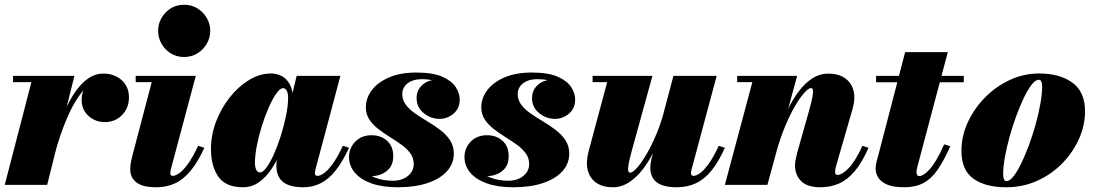

<svg xmlns="http://www.w3.org/2000/svg" viewBox="-20 -780 4620 810"><path d="M0 0 112.5 -433.5H35V-460H294L179 0ZM197 -133Q206.5 -175.5 220.5 -222Q234.5 -268.5 253.5 -312.2Q272.5 -356 297 -391.8Q321.5 -427.5 351.2 -448.5Q381 -469.5 416.5 -469.5Q462 -469.5 493 -442.2Q524 -415 524 -368.5Q524 -324.5 495 -294.8Q466 -265 422.5 -265Q381.5 -265 353 -291.2Q324.5 -317.5 324.5 -358.5Q324.5 -401 352.8 -426.8Q381 -452.5 424 -452.5Q467 -452.5 495 -431.2Q523 -410 523 -368.5L496.5 -369Q496.5 -406.5 474.2 -425.2Q452 -444 414 -444Q384.5 -444 358.2 -423.5Q332 -403 309.2 -369Q286.5 -335 268 -293.5Q249.5 -252 235.2 -210.2Q221 -168.5 212 -133Z M639.5 10Q581.5 10 555.5 -10.5Q529.5 -31 529.5 -64.5Q529.5 -83.5 532.5 -97.2Q535.5 -111 537.5 -119.5L620 -433.5H552.5V-460H806L701.5 -68.5Q700.5 -64.5 699.5 -59.5Q698.5 -54.5 698.5 -49.5Q698.5 -44 701 -41Q703.5 -38 709 -38Q719.5 -38 735.2 -48.5Q751 -59 771.5 -86.5Q792 -114 816 -165L842 -156.5Q815 -97 784.8 -60.2Q754.5 -23.5 719 -6.8Q683.5 10 639.5 10ZM756.5 -539.5Q725 -539.5 700.2 -555Q675.5 -570.5 661.2 -595.8Q647 -621 647 -650Q647 -679 661.2 -704Q675.5 -729 700.2 -744.5Q725 -760 756.5 -760Q788 -760 813 -744.5Q838 -729 852.5 -704Q867 -679 867 -650Q867 -621 852.5 -595.8Q838 -570.5 813 -555Q788 -539.5 756.5 -539.5Z M1005.5 10Q932 10 901 -34.8Q870 -79.5 870 -152.5Q870 -210 891.2 -266.2Q912.5 -322.5 948.8 -368.5Q985 -414.5 1030.2 -442.2Q1075.5 -470 1123.5 -470Q1148 -470 1169 -459Q1190 -448 1203 -423.2Q1216 -398.5 1216 -358.5Q1216 -343 1211 -310Q1206 -277 1195.5 -235.2Q1185 -193.5 1168.2 -150.5Q1151.5 -107.5 1128.2 -71.2Q1105 -35 1074.2 -12.5Q1043.5 10 1005.5 10ZM1077 -52.5Q1089.5 -52.5 1105.2 -74.5Q1121 -96.5 1136.8 -132.2Q1152.5 -168 1165.8 -210.5Q1179 -253 1187.2 -294.2Q1195.5 -335.5 1195.5 -368Q1195.5 -380 1193 -389Q1190.5 -398 1185.8 -403Q1181 -408 1174.5 -408Q1161.5 -408 1145.8 -385.8Q1130 -363.5 1114 -327.2Q1098 -291 1084.8 -248.8Q1071.5 -206.5 1063.5 -165.2Q1055.5 -124 1055.5 -92.5Q1055.5 -76 1060.8 -64.2Q1066 -52.5 1077 -52.5ZM1260.5 10Q1201 10 1173.5 -12.8Q1146 -35.5 1146 -81Q1146 -90.5 1146.8 -97.8Q1147.5 -105 1148.5 -110L1164.5 -183L1191.5 -264.5L1206 -353.5L1231.5 -460H1416L1310.5 -63.5Q1308.5 -56 1308.5 -49Q1308.5 -44.5 1311.2 -41.2Q1314 -38 1319.5 -38Q1329.5 -38 1345.5 -48.5Q1361.5 -59 1382 -86.5Q1402.5 -114 1426.5 -165L1452.5 -156.5Q1425 -97 1395.5 -60.2Q1366 -23.5 1332.5 -6.8Q1299 10 1260.5 10Z M1658 10Q1593.5 10 1547.5 -6.2Q1501.5 -22.5 1477 -51.5Q1452.5 -80.5 1452.5 -117.5Q1452.5 -155.5 1478.8 -182.5Q1505 -209.5 1547.5 -209.5Q1587 -209.5 1613 -186Q1639 -162.5 1639 -121.5Q1639 -80 1611.5 -58.5Q1584 -37 1546.5 -37Q1521 -37 1499.8 -49.8Q1478.5 -62.5 1466 -81Q1453.5 -99.5 1453.5 -117.5H1490.5Q1490.5 -88.5 1510.2 -65.8Q1530 -43 1563.5 -30.2Q1597 -17.5 1637.5 -17.5Q1663 -17.5 1682.8 -26.5Q1702.5 -35.5 1714 -51.5Q1725.5 -67.5 1725.5 -88Q1725.5 -113.5 1711 -133.2Q1696.5 -153 1673.5 -169.5Q1650.5 -186 1624.5 -202.2Q1598.5 -218.5 1575.5 -236.2Q1552.5 -254 1538 -276Q1523.5 -298 1523.5 -327Q1523.5 -366.5 1549 -400Q1574.5 -433.5 1622.2 -453.8Q1670 -474 1736.5 -474Q1805.5 -474 1845.5 -456.5Q1885.5 -439 1902.5 -412.8Q1919.5 -386.5 1919.5 -360.5Q1919.5 -322.5 1893.2 -300.5Q1867 -278.5 1834.5 -278.5Q1797.5 -278.5 1767.5 -302.8Q1737.5 -327 1737.5 -366.5Q1737.5 -399 1761.2 -421.2Q1785 -443.5 1824.5 -443.5Q1862 -443.5 1890.2 -420.8Q1918.5 -398 1918.5 -360.5H1886.5Q1886.5 -380 1871.8 -399.8Q1857 -419.5 1829.2 -432.8Q1801.5 -446 1761.5 -446Q1733.5 -446 1714.8 -437.5Q1696 -429 1686.5 -414.8Q1677 -400.5 1677 -383.5Q1677 -357.5 1692.8 -337.2Q1708.5 -317 1733.2 -300Q1758 -283 1785.8 -266.5Q1813.5 -250 1838.2 -231Q1863 -212 1878.8 -188Q1894.5 -164 1894.5 -132Q1894.5 -90 1866 -58Q1837.5 -26 1784.5 -8Q1731.5 10 1658 10Z M2145 10Q2080.5 10 2034.5 -6.2Q1988.5 -22.5 1964 -51.5Q1939.5 -80.5 1939.5 -117.5Q1939.5 -155.5 1965.8 -182.5Q1992 -209.5 2034.5 -209.5Q2074 -209.5 2100 -186Q2126 -162.5 2126 -121.5Q2126 -80 2098.5 -58.5Q2071 -37 2033.5 -37Q2008 -37 1986.8 -49.8Q1965.5 -62.5 1953 -81Q1940.5 -99.5 1940.5 -117.5H1977.5Q1977.5 -88.5 1997.2 -65.8Q2017 -43 2050.5 -30.2Q2084 -17.5 2124.5 -17.5Q2150 -17.5 2169.8 -26.5Q2189.5 -35.5 2201 -51.5Q2212.5 -67.5 2212.5 -88Q2212.5 -113.5 2198 -133.2Q2183.5 -153 2160.5 -169.5Q2137.5 -186 2111.5 -202.2Q2085.5 -218.5 2062.5 -236.2Q2039.5 -254 2025 -276Q2010.5 -298 2010.5 -327Q2010.5 -366.5 2036 -400Q2061.5 -433.5 2109.2 -453.8Q2157 -474 2223.5 -474Q2292.5 -474 2332.5 -456.5Q2372.5 -439 2389.5 -412.8Q2406.5 -386.5 2406.5 -360.5Q2406.5 -322.5 2380.2 -300.5Q2354 -278.5 2321.5 -278.5Q2284.5 -278.5 2254.5 -302.8Q2224.5 -327 2224.5 -366.5Q2224.5 -399 2248.2 -421.2Q2272 -443.5 2311.5 -443.5Q2349 -443.5 2377.2 -420.8Q2405.5 -398 2405.5 -360.5H2373.5Q2373.5 -380 2358.8 -399.8Q2344 -419.5 2316.2 -432.8Q2288.5 -446 2248.5 -446Q2220.5 -446 2201.8 -437.5Q2183 -429 2173.5 -414.8Q2164 -400.5 2164 -383.5Q2164 -357.5 2179.8 -337.2Q2195.5 -317 2220.2 -300Q2245 -283 2272.8 -266.5Q2300.5 -250 2325.2 -231Q2350 -212 2365.8 -188Q2381.5 -164 2381.5 -132Q2381.5 -90 2353 -58Q2324.5 -26 2271.5 -8Q2218.5 10 2145 10Z M2565 10Q2523 10 2495.8 -8.8Q2468.5 -27.5 2459.8 -61.2Q2451 -95 2463 -141L2541.5 -433.5H2480V-460H2732.5L2646 -146.5Q2635 -107 2631.8 -86.8Q2628.5 -66.5 2630.5 -59Q2632.5 -51.5 2638 -51.5Q2648.5 -51.5 2667 -71.8Q2685.5 -92 2707.2 -129Q2729 -166 2750 -216.2Q2771 -266.5 2786 -327H2806.5Q2794.5 -281 2777.8 -233.5Q2761 -186 2739.2 -142.5Q2717.5 -99 2690.8 -64.5Q2664 -30 2632.5 -10Q2601 10 2565 10ZM2836 10Q2778 10 2750.8 -10.8Q2723.5 -31.5 2723.5 -72Q2723.5 -81.5 2725 -91.5Q2726.5 -101.5 2728.5 -110L2821 -460H3003.5L2898.5 -68.5Q2897 -64 2896 -59.2Q2895 -54.5 2895 -50.5Q2895 -38 2905.5 -38Q2916 -38 2931.8 -48.5Q2947.5 -59 2968 -86.5Q2988.5 -114 3012.5 -165L3038 -156.5Q3011.5 -97 2981.5 -60.2Q2951.5 -23.5 2915.5 -6.8Q2879.5 10 2836 10Z M3441.5 10Q3385 10 3359.5 -16.2Q3334 -42.5 3334 -82Q3334 -93.5 3337 -109Q3340 -124.5 3343.5 -137L3393.5 -314Q3404.5 -353 3408 -373.5Q3411.5 -394 3409.2 -401.2Q3407 -408.5 3401.5 -408.5Q3391 -408.5 3372.8 -388.2Q3354.5 -368 3333 -331Q3311.5 -294 3290.8 -243.5Q3270 -193 3253.5 -133H3237Q3249 -178.5 3265.5 -226Q3282 -273.5 3303 -317Q3324 -360.5 3350 -395Q3376 -429.5 3407.2 -449.5Q3438.5 -469.5 3475 -469.5Q3516.5 -469.5 3544 -450.8Q3571.5 -432 3580.5 -398.2Q3589.5 -364.5 3576.5 -319.5L3506.5 -77Q3505.5 -73.5 3504.2 -67.2Q3503 -61 3503 -57Q3503 -48.5 3505.5 -45.2Q3508 -42 3513 -42Q3532.5 -42 3560.8 -71.2Q3589 -100.5 3618.5 -165L3644 -156.5Q3616.5 -93.5 3585.5 -57.2Q3554.5 -21 3519 -5.5Q3483.5 10 3441.5 10ZM3038 0 3154 -433.5H3090V-460H3343L3217.5 0Z M3794.5 10Q3748.5 10 3722.2 -1.5Q3696 -13 3685 -31Q3674 -49 3674 -68.5Q3674 -84 3679 -102Q3684 -120 3688 -135L3798.5 -560H3978.5L3851 -79.5Q3849.5 -74 3848 -67.5Q3846.5 -61 3846.5 -54Q3846.5 -37 3859 -37Q3865.5 -37 3876.2 -43.2Q3887 -49.5 3900.5 -64Q3914 -78.5 3929.8 -104.8Q3945.5 -131 3963 -171L3989 -163Q3962.5 -103 3936.2 -64.8Q3910 -26.5 3876.2 -8.2Q3842.5 10 3794.5 10ZM3676 -433V-460H4046V-433Z M4224.5 10Q4137.5 10 4086.8 -26Q4036 -62 4036 -144.5Q4036 -204.5 4062.2 -262.5Q4088.5 -320.5 4134 -367.2Q4179.5 -414 4238.8 -442Q4298 -470 4364 -470Q4451 -470 4504.2 -431.2Q4557.5 -392.5 4557.5 -310Q4557.5 -252 4532.5 -195.2Q4507.5 -138.5 4462.5 -92Q4417.5 -45.5 4356.8 -17.8Q4296 10 4224.5 10ZM4226.5 -16Q4240 -16 4256.2 -36.8Q4272.5 -57.5 4289.2 -92.5Q4306 -127.5 4321.8 -170.2Q4337.5 -213 4349.8 -257.8Q4362 -302.5 4369.2 -343.2Q4376.5 -384 4376.5 -413.5Q4376.5 -428 4373.2 -435.8Q4370 -443.5 4362 -443.5Q4348.5 -443.5 4332.2 -422.8Q4316 -402 4299.2 -367Q4282.5 -332 4266.8 -289.2Q4251 -246.5 4238.8 -201.8Q4226.5 -157 4219.2 -116.2Q4212 -75.5 4212 -46Q4212 -32 4215.2 -24Q4218.5 -16 4226.5 -16Z"/></svg>

Font: Bodoni Moda 9pt Black
Style: Italic
Weight: 900
Italic angle: -13°
Designer: Owen Earl
Foundry: indestructible type
Version: Version 2.004